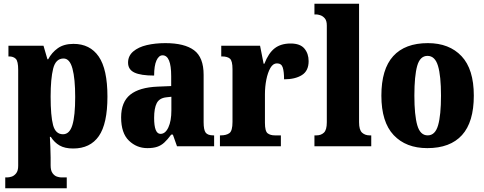

<svg xmlns="http://www.w3.org/2000/svg" viewBox="-20 -780 2583 1024"><path d="M8 224V166H21Q29 166 42 162Q55 158 66 144.5Q77 131 77 104V-407Q77 -454 64 -466.5Q51 -479 29 -479H25V-536H212L233 -464H237Q256 -500 288.5 -523Q321 -546 372 -546Q460 -546 506.5 -478.5Q553 -411 553 -265Q553 -120 507 -54Q461 12 370 12Q326 12 298 -4Q270 -20 251 -50H246Q247 -26 248.5 1.5Q250 29 250 60V102Q250 130 260.5 144Q271 158 284 162Q297 166 304 166H336V224ZM316 -64Q351 -64 366 -113Q381 -162 381 -263Q381 -360 366.5 -414Q352 -468 319 -468Q277 -468 263.5 -414Q250 -360 250 -265Q250 -162 263 -113Q276 -64 316 -64Z M766 10Q709 10 667.5 -30Q626 -70 626 -154Q626 -236 674.5 -275Q723 -314 821 -318L893 -321V-374Q893 -485 847 -485Q827 -485 814.5 -457.5Q802 -430 802 -377Q731 -377 697 -393Q663 -409 663 -446Q663 -482 690.5 -505.5Q718 -529 763 -539.5Q808 -550 862 -550Q964 -550 1015 -512Q1066 -474 1066 -381V-128Q1066 -87 1077 -72.5Q1088 -58 1118 -58H1122V0H924L902 -62H893Q873 -35 856 -19.5Q839 -4 818 3Q797 10 766 10ZM836 -66Q862 -66 878 -100.5Q894 -135 894 -191V-264L867 -261Q830 -257 816 -230Q802 -203 802 -151Q802 -66 836 -66Z M1153 0V-58H1157Q1187 -58 1203.5 -70Q1220 -82 1220 -130V-411Q1220 -455 1206.5 -467Q1193 -479 1164 -479H1160V-536H1367L1386 -440H1390Q1412 -497 1445 -522.5Q1478 -548 1530 -548Q1581 -548 1603.5 -521Q1626 -494 1626 -454Q1626 -402 1590 -379.5Q1554 -357 1495 -357Q1495 -398 1488 -420Q1481 -442 1457 -442Q1436 -442 1422 -417.5Q1408 -393 1400.5 -355.5Q1393 -318 1393 -277V-125Q1393 -80 1407.5 -69Q1422 -58 1446 -58H1478V0Z M1657 0V-58H1668Q1692 -58 1707.5 -72.5Q1723 -87 1723 -128V-644Q1723 -670 1712 -682.5Q1701 -695 1687.5 -699Q1674 -703 1668 -703H1657V-760H1895V-128Q1895 -87 1911 -72.5Q1927 -58 1951 -58H1960V0Z M2259 10Q2145 10 2079.5 -59.5Q2014 -129 2014 -270Q2014 -411 2077 -480.5Q2140 -550 2262 -550Q2376 -550 2441.5 -480.5Q2507 -411 2507 -270Q2507 -129 2444 -59.5Q2381 10 2259 10ZM2261 -58Q2301 -58 2316.5 -112Q2332 -166 2332 -270Q2332 -375 2316 -428.5Q2300 -482 2260 -482Q2220 -482 2205 -428.5Q2190 -375 2190 -270Q2190 -166 2205.5 -112Q2221 -58 2261 -58Z"/></svg>

Font: Noto Serif Lao Condensed Black
Style: Regular
Weight: 900
Width: 3
Designer: Monotype Design Team
Foundry: Monotype Imaging Inc.
Version: Version 2.003; ttfautohint (v1.8.4.7-5d5b)